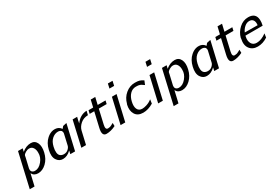

<svg xmlns="http://www.w3.org/2000/svg" viewBox="71 -1829 4527 3132"><g transform="rotate(-30 2335.0 -263.5)"><path d="M34 165 180 -471H268L254 -412Q333 -479 423 -479Q498 -479 530.5 -411.5Q563 -344 538 -237Q513 -127 441 -59Q369 9 286 9Q208 9 175 -55L124 165ZM242 -352Q242 -350 240.5 -344.5Q239 -339 238 -336V-333V-330L192 -133Q186 -105 200 -79Q222 -52 261 -52Q334 -52 394.5 -126Q455 -200 452 -280Q454 -336 429.5 -376Q405 -416 355 -416Q321 -416 285.5 -394.5Q250 -373 242 -352Z M625 -237Q651 -352 727 -419Q784 -470 849 -479Q871 -481 882 -480Q952 -477 991 -419L1022 -457L1092 -472L983 0H893L901 -35L903 -45L906 -61Q835 10 752 10Q680 10 638.5 -55Q597 -120 625 -237ZM717 -240Q703 -183 708 -136Q713 -91 740 -71Q767 -51 805 -51Q853 -51 885.5 -80.5Q918 -110 925 -140Q947 -231 971 -341Q977 -368 962 -395Q938 -419 900 -419Q840 -419 788.5 -374Q737 -329 717 -240Z M1101 0 1209 -472H1294L1278 -406Q1276 -399 1275 -390L1269 -361Q1352 -476 1477 -481L1460 -407Q1377 -406 1319 -356.5Q1261 -307 1245 -243L1189 0Z M1495 -411 1509 -472H1596L1627 -605H1712L1681 -472H1829L1815 -411H1667L1606 -145Q1585 -56 1637 -56Q1656 -56 1676 -61Q1689 -65 1705.5 -73.5Q1722 -82 1732.5 -88.5Q1743 -95 1746 -95Q1746 -86 1746.5 -66Q1747 -46 1747 -36Q1655 9 1573 9Q1483 9 1517 -135L1581 -411Z M1840 0 1949 -472H2037L1928 0ZM1981 -607 2000 -692H2088L2069 -607Z M2099 -237Q2099 -239 2104 -248Q2131 -353 2210 -418Q2289 -483 2385 -483Q2439 -483 2469 -474.5Q2499 -466 2542 -439L2512 -367Q2504 -372 2488.5 -383Q2473 -394 2465.5 -398.5Q2458 -403 2444 -409Q2430 -415 2412 -417Q2394 -419 2369 -419Q2302 -419 2255.5 -370Q2209 -321 2191 -242Q2171 -159 2194 -107Q2218 -54 2283 -54Q2317 -54 2363 -68Q2374 -72 2383.5 -75.5Q2393 -79 2401.5 -83Q2410 -87 2415 -89.5Q2420 -92 2429 -97.5Q2438 -103 2440.5 -104.5Q2443 -106 2454 -114Q2465 -122 2468 -124L2457 -49Q2359 10 2265 10Q2162 10 2118.5 -61Q2075 -132 2099 -237Z M2548 0 2657 -472H2745L2636 0ZM2689 -607 2708 -692H2796L2777 -607Z M2745 165 2891 -471H2979L2965 -412Q3044 -479 3134 -479Q3209 -479 3241.5 -411.5Q3274 -344 3249 -237Q3224 -127 3152 -59Q3080 9 2997 9Q2919 9 2886 -55L2835 165ZM2953 -352Q2953 -350 2951.5 -344.5Q2950 -339 2949 -336V-333V-330L2903 -133Q2897 -105 2911 -79Q2933 -52 2972 -52Q3045 -52 3105.5 -126Q3166 -200 3163 -280Q3165 -336 3140.5 -376Q3116 -416 3066 -416Q3032 -416 2996.5 -394.5Q2961 -373 2953 -352Z M3336 -237Q3362 -352 3438 -419Q3495 -470 3560 -479Q3582 -481 3593 -480Q3663 -477 3702 -419L3733 -457L3803 -472L3694 0H3604L3612 -35L3614 -45L3617 -61Q3546 10 3463 10Q3391 10 3349.5 -55Q3308 -120 3336 -237ZM3428 -240Q3414 -183 3419 -136Q3424 -91 3451 -71Q3478 -51 3516 -51Q3564 -51 3596.5 -80.5Q3629 -110 3636 -140Q3658 -231 3682 -341Q3688 -368 3673 -395Q3649 -419 3611 -419Q3551 -419 3499.5 -374Q3448 -329 3428 -240Z M3883 -411 3897 -472H3984L4015 -605H4100L4069 -472H4217L4203 -411H4055L3994 -145Q3973 -56 4025 -56Q4044 -56 4064 -61Q4077 -65 4093.5 -73.5Q4110 -82 4120.5 -88.5Q4131 -95 4134 -95Q4134 -86 4134.5 -66Q4135 -46 4135 -36Q4043 9 3961 9Q3871 9 3905 -135L3969 -411Z M4249 -240V-251Q4274 -347 4349 -415.5Q4424 -484 4520 -484Q4661 -484 4669 -351Q4672 -305 4658 -246H4334Q4333 -243 4330 -229Q4314 -155 4342.5 -103.5Q4371 -52 4438 -52Q4526 -52 4621 -123L4610 -50Q4520 10 4422 10Q4324 10 4273.5 -58Q4223 -126 4249 -240ZM4350 -296 4591 -294Q4599 -355 4576 -388.5Q4553 -422 4505 -422Q4457 -422 4414.5 -385Q4372 -348 4350 -296Z"/></g></svg>

Font: Coval
Style: Book Italic
Weight: 350
Foundry: Context Ltd
Version: Version 001.000